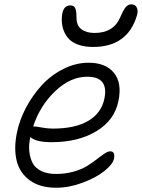

<svg xmlns="http://www.w3.org/2000/svg" viewBox="-20 -858 659 891"><path d="M412.1 -640.1Q371.1 -640.1 341.1 -651.4Q311 -662.6 294.9 -682.6Q278.8 -702.6 272 -726.8Q265.1 -751 267.1 -779.8Q271 -833 306.2 -833Q322.3 -833 328.6 -821Q335 -809.1 335 -774.9Q335 -739.7 357.7 -722.4Q380.4 -705.1 418.9 -705.1Q505.9 -705.1 537.1 -775.9Q552.7 -812.5 563.7 -825.2Q574.7 -837.9 589.8 -837.9Q607.9 -837.9 615 -822.3Q622.1 -806.6 615.2 -785.2Q571.3 -640.1 412.1 -640.1ZM241.2 13.2Q165.5 13.2 118.7 -20.8Q71.8 -54.7 57.6 -111.1Q43.5 -167.5 58.1 -240.2Q69.8 -299.8 100.3 -357.7Q130.9 -415.5 173.8 -462.4Q216.8 -509.3 274.2 -538.1Q331.5 -566.9 391.1 -566.9Q470.2 -566.9 508.5 -520.3Q546.9 -473.6 529.8 -390.1Q512.2 -300.3 427.5 -249.3Q342.8 -198.2 220.2 -198.2Q145 -198.2 121.1 -222.2Q112.8 -187 116 -155.8Q119.1 -124.5 131.6 -101.1Q144 -77.6 171.9 -64.2Q199.7 -50.8 240.2 -50.8Q283.7 -50.8 321.5 -61.5Q359.4 -72.3 384.3 -87.9Q409.2 -103.5 429 -118.9Q448.7 -134.3 464.6 -145Q480.5 -155.8 491.2 -155.8Q515.6 -155.8 508.8 -121.1Q502.9 -94.7 463.6 -63.7Q424.3 -32.7 362.5 -9.8Q300.8 13.2 241.2 13.2ZM141.1 -271Q147.9 -271 174.8 -266.1Q201.7 -261.2 225.1 -261.2Q329.1 -261.2 390.1 -297.4Q451.2 -333.5 464.8 -401.9Q484.4 -502 384.8 -502Q306.6 -502 236.1 -434.8Q165.5 -367.7 133.8 -271Z"/></svg>

Font: Shantell Sans Irregular Bouncy
Style: Italic
Weight: 300
Italic angle: -11.31°
Designer: Stephen Nixon, Anya Danilova, Shantell Martin
Foundry: Arrow Type
Version: Version 1.006;[9816181b4]